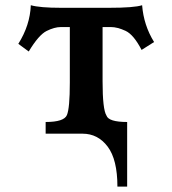

<svg xmlns="http://www.w3.org/2000/svg" viewBox="-20 -502 647 721"><path d="M457.5 198.7H420.9Q420.9 97.2 384.3 48.6Q347.7 0 290 0H151.4V-43.9Q220.7 -43.9 231.4 -70.1Q242.2 -96.2 242.2 -191.4V-400.4H208.5Q184.6 -400.4 155 -385.7Q125.5 -371.1 87.9 -308.6L48.8 -337.4Q92.8 -407.2 95.7 -482.4Q129.4 -472.7 209.5 -472.7H389.2Q483.9 -472.7 513.7 -482.4Q519.5 -407.2 558.6 -344.2L511.7 -314.5Q481.9 -372.1 451.4 -386.2Q420.9 -400.4 396.5 -400.4H365.2V-196.3Q365.2 -90.8 379.9 -67.9Q388.2 -43.9 457.5 -43.9Z"/></svg>

Font: Kelvinch
Style: Bold
Weight: 700
Designer: Paul James Miller
Foundry: High-Logic / Made with FontCreator
Version: Version 3.501;March 28, 2021;FontCreator 13.0.0.2683 64-bit